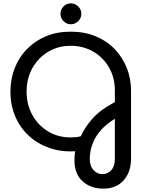

<svg xmlns="http://www.w3.org/2000/svg" viewBox="-20 -900 862 1140"><path d="M593 220Q518 220 470 176Q422 132 422 52Q422 39 423 25.5Q424 12 426 -2Q345 3 275 -21Q205 -45 152.5 -92.5Q100 -140 71 -207.5Q42 -275 42 -356Q42 -430 67 -494.5Q92 -559 139.5 -608Q187 -657 252.5 -684.5Q318 -712 400 -712Q481 -712 547 -685Q613 -658 660 -609.5Q707 -561 732.5 -497.5Q758 -434 758 -362V41Q758 122 714 171Q670 220 593 220ZM400 -84Q416 -84 430 -85.5Q444 -87 460 -91Q482 -142 528.5 -195Q575 -248 662 -294V-362Q662 -438 628 -498Q594 -558 534.5 -593Q475 -628 400 -628Q324 -628 265 -592Q206 -556 172 -495Q138 -434 138 -356Q138 -279 172 -217.5Q206 -156 265 -120Q324 -84 400 -84ZM587 134Q619 134 640.5 110.5Q662 87 662 43V-195Q610 -162 580 -128Q550 -94 536 -62Q522 -30 517.5 -3Q513 24 513 42Q513 86 535.5 110Q558 134 587 134ZM401 -756Q375 -756 357 -774.5Q339 -793 339 -818Q339 -843 357 -861.5Q375 -880 401 -880Q426 -880 444.5 -861.5Q463 -843 463 -818Q463 -793 444.5 -774.5Q426 -756 401 -756Z"/></svg>

Font: MuseoModerno
Style: Regular
Weight: 400
Designer: Pablo Cosgaya, Héctor Gatti, Marcela Romero, and the Authors of The MuseoModerno Project.
Foundry: Omnibus-Type Team
Version: Version 1.001